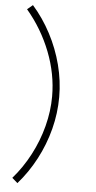

<svg xmlns="http://www.w3.org/2000/svg" viewBox="-65 -870 537 1079"><g transform="rotate(5 204.0 -330.0)"><path d="M76 172Q135 105 178.2 23Q221.5 -59 244.8 -149Q268 -239 268 -330Q268 -421 244.8 -511Q221.5 -601 178.2 -683Q135 -765 76 -832L45 -806Q131.5 -704 179.8 -580.2Q228 -456.5 228 -330Q228 -247 205.8 -161.5Q183.5 -76 142.2 2.5Q101 81 45 145Z"/></g></svg>

Font: Hauora
Style: Regular
Weight: 400
Designer: Wayne Shih
Foundry: WCYS
Version: Version 1.001